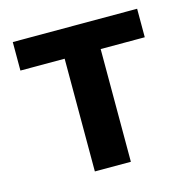

<svg xmlns="http://www.w3.org/2000/svg" viewBox="-81 -576 640 654"><g transform="rotate(-15 239.0 -249.0)"><path d="M175.5 0V-397.5H19.5V-498H458V-397.5H302.5V0Z"/></g></svg>

Font: Commissioner SemiBold
Style: Regular
Weight: 600
Designer: Kostas Bartsokas
Foundry: Kostas Bartsokas
Version: Version 1.000; ttfautohint (v1.8.3)